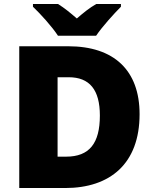

<svg xmlns="http://www.w3.org/2000/svg" viewBox="-20 -947 774 967"><path d="M272 -767H464C495 -813 555 -879 589 -913V-927H465C430 -907 402 -884 367 -854C332 -884 307 -905 272 -927H146V-913C184 -877 242 -813 272 -767ZM683 -372C683 -593 554 -714 324 -714H77V0H308C535 0 683 -123 683 -372ZM483 -365C483 -225 430 -158 313 -158H270V-558H326C431 -558 483 -495 483 -365Z"/></svg>

Font: Noto Sans Tamil Black
Style: Regular
Weight: 900
Designer: Jelle Bosma - Monotype Design Team
Foundry: Monotype Imaging Inc.
Version: Version 2.004